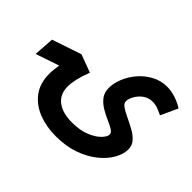

<svg xmlns="http://www.w3.org/2000/svg" viewBox="-262 -715 1187 1187"><g transform="rotate(45 331.0 -122.0)"><path d="M30 -17Q30 -50 40 -106.5Q50 -163 84 -240L203 -197Q183 -144 174.5 -106.5Q166 -69 166 -40Q166 28 213 63.5Q260 99 342 99Q412 99 460.5 79Q509 59 534.5 32.5Q560 6 560 -13Q560 -30 539 -42.5Q518 -55 487 -68.5Q456 -82 425 -100.5Q394 -119 373 -146Q352 -173 352 -214Q352 -254 370 -299Q388 -344 421.5 -383.5Q455 -423 501.5 -448.5Q548 -474 605 -474Q640 -474 680 -460.5Q720 -447 747 -428L696 -317Q681 -325 655.5 -335Q630 -345 606 -345Q568 -345 541 -324.5Q514 -304 499.5 -277Q485 -250 485 -230Q485 -211 507.5 -196Q530 -181 563 -165.5Q596 -150 629 -132Q662 -114 684.5 -89.5Q707 -65 707 -31Q707 11 681.5 56.5Q656 102 607 141.5Q558 181 489 205.5Q420 230 332 230Q248 230 179.5 203Q111 176 70.5 121.5Q30 67 30 -17ZM-116 -42 -107 -176 86 -241 204 -197 79 -108Z"/></g></svg>

Font: Noto Sans Arabic Cond
Style: Bold
Weight: 700
Width: 3
Designer: Monotype Design Team, Nadine Chahine, Nizar Qandah and Khaled Hosny
Foundry: Monotype Imaging Inc.
Version: Version 2.012; ttfautohint (v1.8.4.7-5d5b)